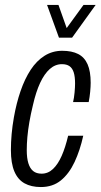

<svg xmlns="http://www.w3.org/2000/svg" viewBox="-20 -743 406 775"><path d="M145 12Q106 12 79 -3Q52 -18 38 -51Q24 -84 24 -137Q24 -169 27 -202Q30 -235 36 -269Q46 -326 63 -375.5Q80 -425 104 -461.5Q128 -498 160 -518Q192 -538 231 -538Q270 -538 295.5 -525Q321 -512 333.5 -483.5Q346 -455 346 -409Q346 -394 344 -372.5Q342 -351 338 -331H275Q279 -348 281 -369.5Q283 -391 283 -406Q283 -434 277.5 -451Q272 -468 260.5 -476Q249 -484 230 -484Q203 -484 181 -464.5Q159 -445 142 -408.5Q125 -372 113 -319Q104 -282 98.5 -250Q93 -218 90.5 -190Q88 -162 88 -137Q88 -105 94.5 -84Q101 -63 114 -52.5Q127 -42 148 -42Q174 -42 194 -61Q214 -80 229 -114Q244 -148 255 -195H316Q303 -136 281 -89Q259 -42 226 -15Q193 12 145 12ZM366 -723 271 -591H218L170 -723H216L259 -602H229L317 -723Z"/></svg>

Font: Archivo ExtraCondensed Light
Style: Italic
Weight: 300
Width: 2
Italic angle: -10°
Designer: Hector Gatti
Foundry: Omnibus-Type
Version: Version 2.001